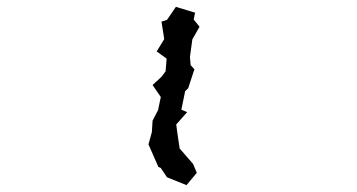

<svg xmlns="http://www.w3.org/2000/svg" viewBox="-20 -534 1040 560"><path d="M413 -113 442 -47 449 -44 467 -17 524 6 554 -30 543 -56 504 -101 498 -141 494 -171 526 -207 509 -214 520 -268 529 -277 547 -332 536 -344 534 -368 541 -419 562 -456 545 -477 549 -497 493 -514 467 -476 451 -471 459 -420 437 -384 466 -363 463 -326 451 -310 425 -286 449 -251 441 -213 425 -182 423 -149Z"/></svg>

Font: チョークS
Style: Regular
Weight: 400
Designer: [Stick] Fontworks Inc.
Foundry: [Stick] Fontworks Inc.
Version: Version 1.200;FEAKit 1.0